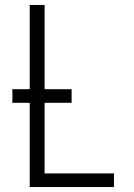

<svg xmlns="http://www.w3.org/2000/svg" viewBox="-20 -755 540 775"><path d="M100 0V-340H30V-395H100V-735H160V-395H269V-340H160V-55H440V0Z"/></svg>

Font: Iosevka SS18 Light
Style: Regular
Weight: 300
Monospace: yes
Designer: Belleve Invis
Foundry: Belleve Invis
Version: Version 25.1.1; ttfautohint (v1.8.4)